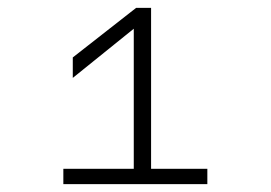

<svg xmlns="http://www.w3.org/2000/svg" viewBox="-20 -768 690 488"><path d="M320 -300V-695L165 -570V-622L326 -748H364V-300ZM141 -339H507V-300H141Z"/></svg>

Font: Azeret Mono Thin Thin
Style: Regular
Weight: 250
Version: Version 1.002